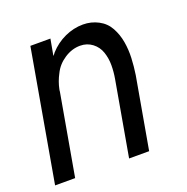

<svg xmlns="http://www.w3.org/2000/svg" viewBox="-106 -634 709 729"><g transform="rotate(-20 248.0 -269.0)"><path d="M-4 0 89 -530H170L158 -464Q163 -469 167 -475Q194 -505 230 -521.5Q266 -538 304 -538Q337 -538 365.5 -523Q394 -508 409 -480.5Q424 -453 429.5 -421Q435 -389 433.5 -355.5Q432 -322 427 -289L376 0H295L348 -301Q353 -329 353 -356.5Q353 -384 344.5 -409Q336 -434 315 -450Q294 -466 266 -466Q233 -466 202.5 -446Q172 -426 157 -395Q142 -367 136 -337L135 -331V-329L77 0Z"/></g></svg>

Font: Iosevka SS08
Style: Italic
Weight: 400
Italic angle: -10°
Monospace: yes
Designer: Belleve Invis
Foundry: Belleve Invis
Version: 2.1.0; ttfautohint (v1.8.2)